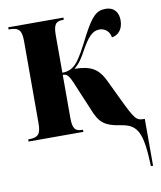

<svg xmlns="http://www.w3.org/2000/svg" viewBox="-84 -609 744 887"><g transform="rotate(-10 288.0 -166.0)"><path d="M552 210H562V-10H556C523 -10 515 -19 467 -119L422 -213C394 -271 361 -293 282 -294C309 -316 322 -338 341 -373C371 -426 393 -453 427 -453C452 -453 474 -436 478 -407C503 -410 531 -431 531 -478C531 -513 514 -542 470 -542C427 -542 404 -516 362 -437C333 -380 312 -339 289 -314C273 -297 253 -286 224 -286V-460C224 -511 234 -526 270 -526H273V-536H14V-526H16C63 -526 75 -511 75 -460V-76C75 -25 63 -10 17 -10H15V0H272V-10H270C234 -10 224 -25 224 -76V-276C249 -276 255 -263 285 -189L325 -94C348 -37 367 -12 449 0C528 12 546 55 552 210Z"/></g></svg>

Font: Noto Serif Display Condensed Extra
Style: Regular
Weight: 800
Width: 3
Designer: Monotype Design Team
Foundry: Monotype Imaging Inc.
Version: Version 1.900